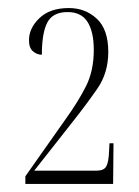

<svg xmlns="http://www.w3.org/2000/svg" viewBox="-20 -843 346 477"><path d="M43 -386V-405L143 -547Q174 -590 193.5 -628.5Q213 -667 213 -719Q213 -764 197.5 -788.5Q182 -813 148 -813Q111 -813 97.5 -787Q84 -761 84 -707Q72 -707 62 -715.5Q52 -724 52 -743Q52 -773 78 -798Q104 -823 151 -823Q192 -823 220.5 -796.5Q249 -770 249 -714Q249 -662 222 -623Q195 -584 161 -541L65 -419H220Q238 -419 244 -429.5Q250 -440 251 -468L252 -487H262L261 -386Z"/></svg>

Font: Noto Serif Display ExtraCondensed ExtraLight
Style: Regular
Weight: 200
Width: 2
Designer: Monotype Design Team
Foundry: Monotype Imaging Inc.
Version: Version 2.009